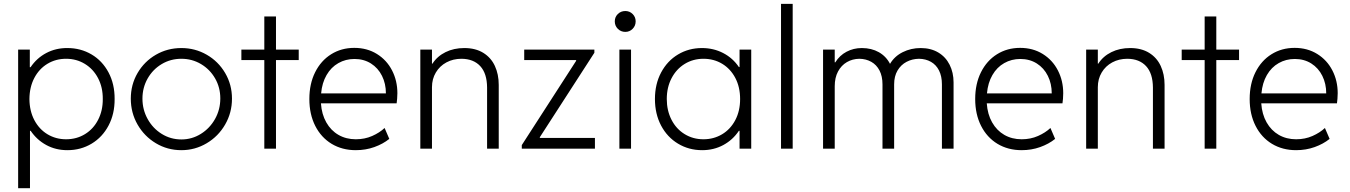

<svg xmlns="http://www.w3.org/2000/svg" viewBox="-20 -772 7011 997"><path d="M74.2 -514.6H134.8V-422.9H138.7Q170.9 -470.7 220.5 -496.8Q270 -522.9 330.1 -522.5Q398.9 -522.5 455.1 -489.5Q511.2 -456.5 543.5 -396Q575.7 -335.4 575.2 -257.8Q575.7 -180.7 543.7 -120.1Q511.7 -59.6 455.6 -25.9Q399.4 7.8 330.1 7.8Q269.5 7.8 220.5 -18.8Q171.4 -45.4 139.2 -92.8H135.7V205.1H74.2ZM513.7 -257.8Q514.2 -318.4 489.3 -366Q464.4 -413.6 420.7 -440.2Q377 -466.8 323.2 -466.8Q269.5 -466.8 226.3 -440.7Q183.1 -414.6 158.2 -367.2Q133.3 -319.8 132.8 -257.8Q133.3 -195.8 158.4 -148.2Q183.6 -100.6 226.8 -74.7Q270 -48.8 323.2 -48.8Q377.9 -48.8 421.6 -75.7Q465.3 -102.5 489.7 -150.4Q514.2 -198.2 513.7 -257.8Z M659.2 -259.8Q659.2 -332.5 694.3 -392.8Q729.5 -453.1 789.6 -487.8Q849.6 -522.5 921.9 -522.5Q993.2 -522.5 1053.5 -487.8Q1113.8 -453.1 1149.2 -392.8Q1184.6 -332.5 1184.6 -259.8Q1184.6 -187 1149.2 -125.5Q1113.8 -64 1053.2 -28.1Q992.7 7.8 921.9 7.8Q849.6 7.8 789.6 -28.1Q729.5 -64 694.3 -125.2Q659.2 -186.5 659.2 -259.8ZM1124 -260.7Q1124 -317.9 1096.9 -365Q1069.8 -412.1 1023.4 -439.5Q977.1 -466.8 921.9 -466.8Q865.7 -466.8 819.6 -439.2Q773.4 -411.6 746.6 -364.3Q719.7 -316.9 719.7 -259.8Q719.7 -202.6 746.6 -154.1Q773.4 -105.5 819.8 -76.7Q866.2 -47.9 921.9 -47.9Q976.6 -47.9 1022.9 -76.7Q1069.3 -105.5 1096.7 -154.3Q1124 -203.1 1124 -260.7Z M1352.5 -460H1233.4V-514.6H1352.5V-686.5H1413.1V-514.6H1531.2V-460H1413.1V0H1352.5Z M1586.4 -257.8Q1586.4 -336.9 1616.5 -397Q1646.5 -457 1699.5 -490.2Q1752.4 -523.4 1819.8 -523.4Q1886.2 -523.4 1937.3 -491.7Q1988.3 -460 2015.9 -406.2Q2043.5 -352.5 2043.5 -288.1Q2043.5 -274.4 2042.2 -259Q2041 -243.7 2039.6 -235.4H1646.5Q1650.4 -178.7 1674.3 -136.5Q1698.2 -94.2 1737.8 -71.5Q1777.3 -48.8 1827.6 -48.8Q1874 -48.8 1912.6 -65.9Q1951.2 -83 1977.1 -107.4L2001.5 -50.8Q1968.8 -24.4 1923.8 -8.3Q1878.9 7.8 1827.6 7.8Q1756.8 7.8 1702.1 -25.1Q1647.5 -58.1 1616.9 -118.4Q1586.4 -178.7 1586.4 -257.8ZM1983.9 -287.1Q1983.9 -337.4 1963.6 -378.2Q1943.4 -418.9 1906.2 -442.4Q1869.1 -465.8 1820.8 -465.8Q1774.9 -465.8 1737.1 -444.3Q1699.2 -422.9 1675.8 -382.3Q1652.3 -341.8 1647.5 -287.1Z M2162.6 -514.6H2223.1V-441.4H2225.6Q2250.5 -480 2293.5 -501.2Q2336.4 -522.5 2391.1 -522.5Q2449.2 -522.5 2489.5 -497.6Q2529.8 -472.7 2549.8 -429.4Q2569.8 -386.2 2569.8 -331.1V0H2509.3V-317.4Q2508.8 -390.6 2473.9 -428.5Q2439 -466.3 2376.5 -466.8Q2333 -466.8 2298.1 -448Q2263.2 -429.2 2243.2 -395.5Q2223.1 -361.8 2223.1 -319.3V0H2162.6Z M2689.5 -18.6 2971.7 -456.1V-460H2702.1V-514.6H3066.4V-498L2783.2 -59.6V-55.7H3069.3V0H2689.5Z M3196.3 -514.6H3256.8V0H3196.3ZM3172.4 -661.1Q3172.4 -683.6 3188.2 -699.2Q3204.1 -714.8 3227.1 -714.8Q3249.5 -714.8 3265.1 -699.2Q3280.8 -683.6 3280.8 -661.1Q3280.8 -638.2 3265.1 -622.3Q3249.5 -606.4 3227.1 -606.4Q3204.1 -606.4 3188.2 -622.3Q3172.4 -638.2 3172.4 -661.1Z M3820.3 -92.8H3816.9Q3785.2 -45.4 3735.8 -18.8Q3686.5 7.8 3626 7.8Q3557.1 7.8 3501 -25.9Q3444.8 -59.6 3412.8 -120.1Q3380.9 -180.7 3380.9 -257.8Q3380.9 -335.4 3413.1 -395.8Q3445.3 -456.1 3501 -489.3Q3556.6 -522.5 3625 -522.5Q3685.1 -522.5 3735.1 -496.6Q3785.2 -470.7 3816.9 -423.8H3820.3V-514.6H3880.9V0H3820.3ZM3823.2 -257.8Q3823.2 -319.8 3798.3 -367.2Q3773.4 -414.6 3730.2 -440.7Q3687 -466.8 3632.8 -466.8Q3579.1 -466.8 3535.6 -440.2Q3492.2 -413.6 3467.3 -366Q3442.4 -318.4 3442.4 -257.8Q3442.4 -198.2 3466.8 -150.4Q3491.2 -102.5 3534.9 -75.7Q3578.6 -48.8 3632.8 -48.8Q3686 -48.8 3729.5 -74.7Q3772.9 -100.6 3798.1 -148.2Q3823.2 -195.8 3823.2 -257.8Z M4035.6 -752H4096.2V0H4035.6Z M4253.9 -514.6H4314.5V-448.2H4317.4Q4339.8 -484.4 4376 -503.4Q4412.1 -522.5 4455.1 -522.5Q4505.4 -522.5 4543.5 -501Q4581.5 -479.5 4601.6 -440.4Q4625 -480 4667.7 -501.2Q4710.4 -522.5 4760.7 -522.5Q4813.5 -522.5 4852.1 -499.5Q4890.6 -476.6 4911.1 -435.8Q4931.6 -395 4931.6 -343.8V0H4871.1V-334Q4871.1 -376 4856.2 -405.8Q4841.3 -435.5 4814.2 -450.9Q4787.1 -466.3 4752 -466.8Q4716.8 -466.3 4687.5 -450.9Q4658.2 -435.5 4640.6 -405.8Q4623 -376 4623 -334V0H4562.5V-334Q4562.5 -376 4547.1 -405.8Q4531.7 -435.5 4504.4 -450.9Q4477.1 -466.3 4442.4 -466.8Q4406.7 -466.3 4377.7 -449.5Q4348.6 -432.6 4331.5 -400.6Q4314.5 -368.7 4314.5 -324.2V0H4253.9Z M5043.9 -257.8Q5043.9 -336.9 5074 -397Q5104 -457 5157 -490.2Q5210 -523.4 5277.3 -523.4Q5343.8 -523.4 5394.8 -491.7Q5445.8 -460 5473.4 -406.2Q5501 -352.5 5501 -288.1Q5501 -274.4 5499.8 -259Q5498.5 -243.7 5497.1 -235.4H5104Q5107.9 -178.7 5131.8 -136.5Q5155.8 -94.2 5195.3 -71.5Q5234.9 -48.8 5285.2 -48.8Q5331.5 -48.8 5370.1 -65.9Q5408.7 -83 5434.6 -107.4L5459 -50.8Q5426.3 -24.4 5381.3 -8.3Q5336.4 7.8 5285.2 7.8Q5214.4 7.8 5159.7 -25.1Q5105 -58.1 5074.5 -118.4Q5043.9 -178.7 5043.9 -257.8ZM5441.4 -287.1Q5441.4 -337.4 5421.1 -378.2Q5400.9 -418.9 5363.8 -442.4Q5326.7 -465.8 5278.3 -465.8Q5232.4 -465.8 5194.6 -444.3Q5156.7 -422.9 5133.3 -382.3Q5109.9 -341.8 5105 -287.1Z M5620.1 -514.6H5680.7V-441.4H5683.1Q5708 -480 5751 -501.2Q5793.9 -522.5 5848.6 -522.5Q5906.7 -522.5 5947 -497.6Q5987.3 -472.7 6007.3 -429.4Q6027.3 -386.2 6027.3 -331.1V0H5966.8V-317.4Q5966.3 -390.6 5931.4 -428.5Q5896.5 -466.3 5834 -466.8Q5790.5 -466.8 5755.6 -448Q5720.7 -429.2 5700.7 -395.5Q5680.7 -361.8 5680.7 -319.3V0H5620.1Z M6235.4 -460H6116.2V-514.6H6235.4V-686.5H6295.9V-514.6H6414.1V-460H6295.9V0H6235.4Z M6469.2 -257.8Q6469.2 -336.9 6499.3 -397Q6529.3 -457 6582.3 -490.2Q6635.3 -523.4 6702.6 -523.4Q6769 -523.4 6820.1 -491.7Q6871.1 -460 6898.7 -406.2Q6926.3 -352.5 6926.3 -288.1Q6926.3 -274.4 6925 -259Q6923.8 -243.7 6922.4 -235.4H6529.3Q6533.2 -178.7 6557.1 -136.5Q6581.1 -94.2 6620.6 -71.5Q6660.2 -48.8 6710.4 -48.8Q6756.8 -48.8 6795.4 -65.9Q6834 -83 6859.9 -107.4L6884.3 -50.8Q6851.6 -24.4 6806.6 -8.3Q6761.7 7.8 6710.4 7.8Q6639.6 7.8 6585 -25.1Q6530.3 -58.1 6499.8 -118.4Q6469.2 -178.7 6469.2 -257.8ZM6866.7 -287.1Q6866.7 -337.4 6846.4 -378.2Q6826.2 -418.9 6789.1 -442.4Q6752 -465.8 6703.6 -465.8Q6657.7 -465.8 6619.9 -444.3Q6582 -422.9 6558.6 -382.3Q6535.2 -341.8 6530.3 -287.1Z"/></svg>

Font: Reddit Sans Chocolate Light
Style: Regular
Weight: 300
Designer: Stephen Hutchings
Foundry: Reddit
Version: Version 1.013